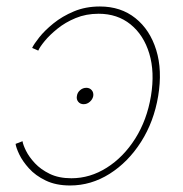

<svg xmlns="http://www.w3.org/2000/svg" viewBox="-20 -567 567 595"><path d="M239.3 -244.1Q228.5 -244.1 222.4 -251.7Q216.3 -259.3 218.3 -269.5Q219.7 -280.3 228.3 -287.6Q236.8 -294.9 247.6 -294.9Q257.8 -294.9 264.2 -287.6Q270.5 -280.3 269 -269.5Q267.1 -259.3 258.5 -251.7Q250 -244.1 239.3 -244.1ZM197.3 7.8Q153.3 7.8 121.6 -7.6Q89.8 -22.9 69.8 -45.2Q49.8 -67.4 39.8 -88.4Q29.8 -109.4 28.3 -121.1L49.8 -129.4Q51.3 -118.7 60.5 -99.9Q69.8 -81.1 87.9 -61.5Q106 -42 134 -28.3Q162.1 -14.6 201.2 -14.6Q259.3 -14.6 311 -47.4Q362.8 -80.1 399.2 -137.7Q435.5 -195.3 447.8 -269.5Q460 -343.8 442.6 -401.1Q425.3 -458.5 384.5 -491.5Q343.8 -524.4 285.6 -524.4Q246.6 -524.4 214.4 -511Q182.1 -497.6 158 -478Q133.8 -458.5 118.4 -439.7Q103 -420.9 98.6 -410.2L79.6 -418.5Q85 -430.2 101.6 -451.2Q118.2 -472.2 145.5 -494.4Q172.9 -516.6 209 -531.7Q245.1 -546.9 289.6 -546.9Q354.5 -546.9 399.7 -510.7Q444.8 -474.6 464.1 -412.1Q483.4 -349.6 470.2 -269.5Q457 -189.9 417 -127.2Q377 -64.5 319.6 -28.3Q262.2 7.8 197.3 7.8Z"/></svg>

Font: Inter 18pt Thin
Style: Italic
Weight: 250
Italic angle: -9.3988°
Version: Version 4.001;git-66647c0bb